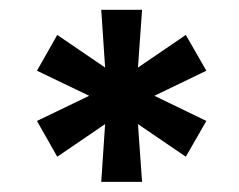

<svg xmlns="http://www.w3.org/2000/svg" viewBox="-20 -720 482 388"><path d="M292 -526.4 397 -475.6 355.5 -403.3 258.8 -469.2 267.1 -352.5H184.6L192.4 -469.2L95.7 -403.3L54.7 -475.6L160.2 -526.4L54.7 -577.1L95.7 -649.4L192.4 -583.5L184.6 -700.2H267.1L258.8 -583.5L355.5 -649.4L397 -577.1Z"/></svg>

Font: Selawik Semibold
Style: Regular
Weight: 600
Designer: Aaron Bell
Foundry: Microsoft Corporation
Version: Version 1.01